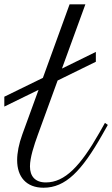

<svg xmlns="http://www.w3.org/2000/svg" viewBox="-122 -856 517 885"><path d="M-19 -236.8C-35.2 -192.4 -43 -151.4 -43 -117.7C-43 -41 -1 9.3 78.6 9.3C180.2 9.3 254.4 -67.4 349.6 -235.4L375 -280.3L361.8 -289.6L336.4 -244.6C249 -90.8 177.2 -15.1 89.4 -15.1C39.6 -15.1 16.1 -43.9 16.1 -88.9C16.1 -129.4 34.7 -186 53.2 -236.8L143.6 -484.9L319.8 -571.3V-616.7L163.6 -540L271.5 -835.9H198.7L75.7 -497.1L-102.1 -410.2V-364.7L55.7 -441.9Z"/></svg>

Font: Petit Formal Script
Style: Regular
Weight: 400
Designer: Pablo Impallari, Brenda Gallo, Rodrigo Fuenzalida
Foundry: Pablo Impallari, Brenda Gallo, Rodrigo Fuenzalida
Version: Version 1.001